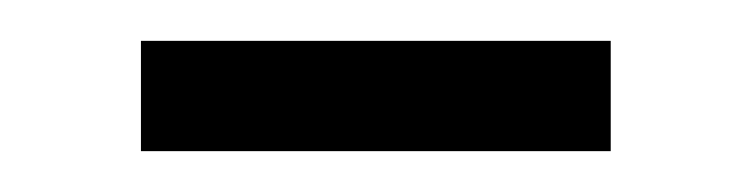

<svg xmlns="http://www.w3.org/2000/svg" viewBox="-20 -344 368 94"><path d="M49 -324V-270H279V-324Z"/></svg>

Font: Noto Sans Gurmukhi Light
Style: Regular
Weight: 300
Designer: Jelle Bosma - Monotype Design Team
Foundry: Monotype Imaging Inc.
Version: Version 2.004